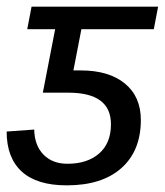

<svg xmlns="http://www.w3.org/2000/svg" viewBox="-25 -548 496 578"><path d="M178 -55Q238 -55 273.5 -86Q309 -117 309 -174Q309 -269 181 -269H104L141 -460H57L70 -528H451L438 -460H220L196 -336H218Q303 -336 351 -296.5Q399 -257 399 -187Q399 -94 340.5 -42Q282 10 176 10Q86 10 40.5 -31.5Q-5 -73 -5 -152L78 -158Q79 -110 106 -82.5Q133 -55 178 -55Z"/></svg>

Font: Libra Sans Modern
Style: Italic
Weight: 400
Italic angle: -12°
Foundry: Stefan Peev, Context Ltd
Version: Version 1.000